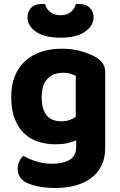

<svg xmlns="http://www.w3.org/2000/svg" viewBox="-20 -739 601 958"><path d="M360 -39Q340 -30 315 -24.5Q290 -19 258 -19Q213 -19 172.5 -31.5Q132 -44 102 -72Q72 -100 54 -145Q36 -190 36 -255Q36 -314 54 -359Q72 -404 105.5 -434.5Q139 -465 185.5 -480.5Q232 -496 289 -496Q345 -496 391.5 -481.5Q438 -467 464 -450Q483 -437 494 -420.5Q505 -404 505 -379V-2Q505 50 486 88Q467 126 433.5 150.5Q400 175 355 187Q310 199 258 199Q204 199 164.5 190Q125 181 102 167Q68 143 68 103Q68 82 77 64.5Q86 47 97 39Q125 55 161.5 66.5Q198 78 239 78Q295 78 327.5 58.5Q360 39 360 -6ZM285 -134Q309 -134 326.5 -140Q344 -146 358 -156V-361Q346 -366 331.5 -371Q317 -376 295 -376Q247 -376 217.5 -346.5Q188 -317 188 -254Q188 -220 195.5 -197Q203 -174 216 -160Q229 -146 246.5 -140Q264 -134 285 -134ZM282 -663Q313 -663 332.5 -678.5Q352 -694 358 -718Q363 -719 367 -719Q371 -719 376 -719Q411 -719 429 -699Q447 -679 447 -653Q447 -611 404.5 -581Q362 -551 282 -551Q201 -551 159 -581Q117 -611 117 -653Q117 -679 134.5 -699Q152 -719 188 -719Q193 -719 197 -719Q201 -719 206 -718Q211 -694 231 -678.5Q251 -663 282 -663Z"/></svg>

Font: Baloo Tammudu 2
Style: Bold
Weight: 700
Designer: Maithili Shingre, Omkar Shende and Ek Type
Foundry: Ek Type
Version: Version 1.640;hotconv 1.0.111;makeotfexe 2.5.65597; ttfautoh